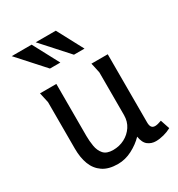

<svg xmlns="http://www.w3.org/2000/svg" viewBox="-177 -849 907 977"><g transform="rotate(-30 276.5 -360.0)"><path d="M163 -497V-191Q163 -162 168 -131.5Q173 -101 190.5 -81Q208 -61 246 -61Q283 -61 313.5 -77Q344 -93 363 -121.5Q382 -150 382 -188V-438Q382 -439 379 -452.5Q376 -466 373 -480.5Q370 -495 369 -497H465V-97Q465 -78 471.5 -69Q478 -60 492 -60Q506 -60 530 -69L548 -15Q528 -4 503.5 2.5Q479 9 457 9Q431 9 411 -6Q391 -21 385 -59Q356 -29 315.5 -8Q275 13 232 13Q177 13 143.5 -10Q110 -33 95 -72.5Q80 -112 80 -164V-438L67 -497ZM296 -733 377 -581H315L178 -733ZM154 -733 235 -581H174L37 -733Z"/></g></svg>

Font: Rosario Light
Style: Regular
Weight: 400
Version: Version 1.101; ttfautohint (v1.8.1.43-b0c9)